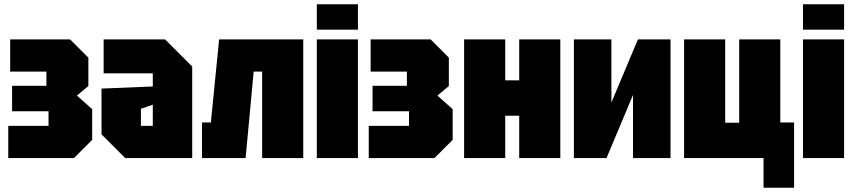

<svg xmlns="http://www.w3.org/2000/svg" viewBox="-20 -746 4035 906"><path d="M415 -86 329 0H19V-152H209V-221H37V-341H199V-408H28V-560H311L397 -474V-340L343 -295L415 -231Z M459 -112V-328L701 -338V-400H469V-560H759L887 -432V0H571ZM645 -233V-152H701V-252Z M1411 -560V0H1217V-408H1177L1139 0H933V-168H975L1014 -560Z M1475 0V-560H1669V0ZM1475 -606V-726H1669V-606Z M2116 -86 2030 0H1720V-152H1910V-221H1738V-341H1900V-408H1729V-560H2012L2098 -474V-340L2044 -295L2116 -231Z M2170 0V-560H2364V-367H2430V-560H2624V0H2430V-200H2364V0Z M3144 0H2967V-298L2842 0H2688V-560H2865V-262L2990 -560H3144Z M3662 -560V-168H3727V140H3583V0H3208V-560H3402V-167H3468V-560Z M3769 0V-560H3963V0ZM3769 -606V-726H3963V-606Z"/></svg>

Font: Tektur Condensed ExtraBold
Style: Regular
Weight: 800
Width: 3
Designer: Adam Jagosz
Foundry: Adam Jagosz
Version: Version 1.005;gftools[0.9.30]